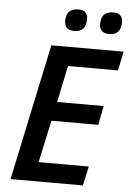

<svg xmlns="http://www.w3.org/2000/svg" viewBox="-60 -958 685 1002"><g transform="rotate(5 282.0 -456.5)"><path d="M34 0 185 -714H564L543 -614H281L241 -422H485L465 -322H220L172 -101H435L413 0ZM481 -799Q542 -799 542 -867Q542 -913 492 -913Q429 -913 429 -847Q429 -799 481 -799ZM298 -799Q359 -799 359 -867Q359 -913 309 -913Q246 -913 246 -847Q246 -799 298 -799Z"/></g></svg>

Font: Noto Sans UI Medium
Style: Italic
Weight: 500
Italic angle: -12°
Designer: Monotype Design Team
Foundry: Monotype Imaging Inc.
Version: Version 1.901